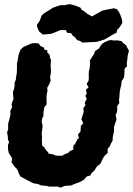

<svg xmlns="http://www.w3.org/2000/svg" viewBox="-20 -876 638 920"><path d="M271.2 23.2 254 17.6 241.4 18.2 211.6 17.8 203.4 14.4 187.4 13.8 173.6 11.2 160.6 5.4 141.6 2.8 131.2 -2 114.2 -10.8 103.4 -16.4 90.8 -23.2 77 -31.4 69.6 -46.2 66.4 -56.8 60.2 -67.4 50.4 -76.8 40.8 -91 35 -98 38.2 -116.6 32 -127.4 22 -143 18.2 -161.6 18.4 -182 23.6 -195 18.2 -207 17.8 -219.4 14 -241.4 19.2 -257.2 18.8 -274.2 19.6 -286 25.2 -305.2 30.4 -328.2 29.4 -344.6 38.2 -364 35 -375.2 39.6 -389.6 44.6 -400.8 43.4 -415.4 42 -436.2 47 -448.4 49.8 -463.8 50 -480.6 55.8 -493.4 57.8 -512.6 60.2 -522.8 61.2 -542.8V-552.8V-571.2L63.2 -579.6L69 -613L74.2 -627.2L78.4 -638.2L94.2 -652.4L103.4 -655.8L126.4 -666.2L137.8 -669L150.2 -669.6L166.2 -667.2L172.8 -656.4L191 -647.4L193.2 -637.4L208 -634.8L205.4 -626.4L218.4 -612.2L219.6 -598.6L225 -588.2L223.2 -576.8L222.6 -557.6L224 -544L223.4 -522.2L219.8 -507.8L222.8 -489.8L215 -470.8L206 -455L207.8 -442L204.4 -426.6L202.6 -411.4L203.2 -398.8V-374.8L192.4 -362.8L188.4 -338.2L188.2 -319.2L183.2 -311.6L179.4 -294.2L184 -274.8L183.4 -263.8L179.8 -236.6L181.2 -220.4L180.8 -207.4L181 -195.8L182.4 -177L190.6 -171.8L200.6 -156.4L211.8 -145V-140L235.2 -136.2L247.2 -130.4L277.4 -129.6L290 -136.8L306.8 -143.4L314.6 -152L331.6 -159.2L331 -176.6L340.2 -187.4L350.4 -207.4L358.2 -215.2L353.4 -230.8L365.8 -246.2L367.6 -274.2L379 -285.2L370.2 -304.4L374.8 -320.8L381.4 -340L379 -357.4L389.6 -372L385.8 -384.4L395.6 -402L389.2 -416.8L395.6 -428.6L391.8 -446L404.4 -457.4L395.2 -474.2L404.4 -489.2L405.6 -502L405.2 -516.2L405.8 -534.2L409.4 -547.6L411.8 -573L410 -585.6L418.6 -598.8L430.2 -616.4L435.4 -631.2L456.2 -645.2L458.2 -650.6L466.2 -662.6L479.4 -673.2L502 -682.6L514.8 -684.2L524.4 -681.8L542.4 -682.6L562.2 -678.8L572.2 -668.4L585 -658.2L589.2 -648.2L598 -633.2L592.6 -613L589.4 -586.6L587.4 -572.4L589 -559.2L576.8 -546.8L576.6 -532L575.6 -517L573.4 -503L562.6 -486.4L560.8 -466.8L558.2 -458.4L554.2 -439.2L553.2 -429.4L552.2 -411.8L550.2 -396.6L551.8 -381.8L541.4 -367.8L541.8 -352L540.8 -339.6L534.4 -325.2L538.2 -301.6L532.4 -287.4L526.4 -268V-247.6L523.2 -232.6L520.4 -219.4L519.4 -201.6L513.4 -191.4L505.4 -174.2L495.8 -163L496 -143.2L481.4 -129.8L474 -119L465.2 -100L460.2 -90.6L444 -78.2L431.6 -57.8L418.4 -46.2L413.8 -35.8L395.8 -30.4L381.2 -14L359 -2L343.4 3.2L339.6 4.2L320.2 12.8L300.8 14L287.6 15.4ZM341.2 -695.4 326 -707.8 321 -717.4 302.2 -718.8 295.4 -731.4 269.6 -732 232.2 -716.2 218.8 -713.2 185.8 -710.4 178.6 -715.6 166.6 -726.4 158 -747.2 157 -757.4 169.2 -774.6 173.8 -785 179.4 -801 189.6 -811.4 225.8 -833.6 231.6 -838.2 253.2 -846 271.4 -851.6 289.2 -851.2 314.4 -856.4 345.4 -847.6 364.8 -839.8 372.4 -828.4 382.8 -822.4 400.2 -808.6 421 -797.2 439.6 -808 469.4 -825 495 -830.6 525.8 -836.4 540.2 -832 548.4 -821 555.4 -808.2 563.8 -785.4 566.4 -767.4 554.4 -746.8 541.4 -732.6 538.4 -719.6 517.4 -708.4 486.6 -690 480 -686.6 462.4 -681 443.6 -675.4 412.4 -674 374.2 -671.8 364.8 -679.4 349.6 -683.8Z"/></svg>

Font: Winky Rough
Style: Italic
Weight: 400
Italic angle: -8.97852°
Designer: Simon Atzbach
Foundry: typofactur
Version: Version 1.206